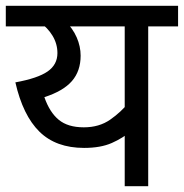

<svg xmlns="http://www.w3.org/2000/svg" viewBox="-20 -642 634 662"><path d="M594 -622V-551H491V0H410V-216L433 -191Q404 -166 365.5 -149Q327 -132 270 -132Q173 -132 116 -188Q59 -244 33 -358Q110 -372 144 -395.5Q178 -419 178 -459Q178 -491 161 -519Q144 -547 116 -566L159 -551H0V-622ZM175 -551 203 -572Q231 -544 244.5 -513Q258 -482 258 -450Q258 -397 228 -362.5Q198 -328 133 -307Q151 -255 182.5 -229Q214 -203 269 -203Q322 -203 360 -229.5Q398 -256 425 -290L410 -239V-551Z"/></svg>

Font: uhindi85
Style: Book
Weight: 400
Designer: Jelle Bosma - Monotype Design Team
Foundry: Monotype Imaging Inc.
Version: Version 2.003